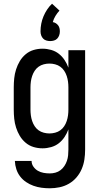

<svg xmlns="http://www.w3.org/2000/svg" viewBox="-20 -790 540 1033"><path d="M248 223Q225 223 203 220Q181 217 160 209.5Q139 202 120.5 189.5Q102 177 88.5 159.5Q75 142 68 120.5Q61 99 60 76H150Q150 93 160 107Q170 121 184 129Q198 137 214.5 140Q231 143 248 143Q263 143 278 139Q293 135 305.5 125.5Q318 116 326.5 103Q335 90 340 75.5Q345 61 346.5 45.5Q348 30 348 15V-94Q340 -72 327 -52.5Q314 -33 296 -19Q278 -5 255 1.5Q232 8 209 8Q184 8 160.5 1Q137 -6 118 -22Q99 -38 86.5 -59Q74 -80 66.5 -103.5Q59 -127 56.5 -151.5Q54 -176 54 -200V-320Q54 -344 56.5 -368.5Q59 -393 66.5 -416.5Q74 -440 86.5 -461Q99 -482 118 -498Q137 -514 160.5 -521Q184 -528 209 -528Q232 -528 255 -521.5Q278 -515 296 -501Q314 -487 327 -467.5Q340 -448 348 -426V-520H438V15Q438 42 434 68.5Q430 95 419.5 119.5Q409 144 391.5 164.5Q374 185 350.5 198.5Q327 212 300.5 217.5Q274 223 248 223ZM246 -72Q261 -72 276.5 -76Q292 -80 304.5 -89Q317 -98 325.5 -111Q334 -124 339 -139Q344 -154 346 -169.5Q348 -185 348 -200V-320Q348 -335 346 -350.5Q344 -366 339 -381Q334 -396 325.5 -409Q317 -422 304.5 -431Q292 -440 276.5 -444Q261 -448 246 -448Q231 -448 215.5 -444Q200 -440 187.5 -431Q175 -422 166.5 -409Q158 -396 153 -381Q148 -366 146 -350.5Q144 -335 144 -320V-200Q144 -185 146 -169.5Q148 -154 153 -139Q158 -124 166.5 -111Q175 -98 187.5 -89Q200 -80 215.5 -76Q231 -72 246 -72ZM250 -569Q240 -569 229.5 -572Q219 -575 212 -582.5Q205 -590 201.5 -600Q198 -610 198 -621Q198 -642 202 -662.5Q206 -683 214 -702Q222 -721 233.5 -738.5Q245 -756 260 -770L300 -733Q288 -720 278.5 -704.5Q269 -689 264 -671Q272 -670 279.5 -665.5Q287 -661 292.5 -654Q298 -647 300 -638.5Q302 -630 302 -621Q302 -610 298.5 -600Q295 -590 288 -582.5Q281 -575 270.5 -572Q260 -569 250 -569Z"/></svg>

Font: Iosevka Medium
Style: Regular
Weight: 500
Monospace: yes
Designer: Belleve Invis
Foundry: Belleve Invis
Version: Version 32.5.0; ttfautohint (v1.8.4)